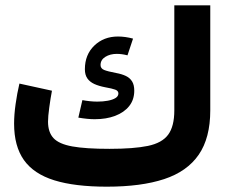

<svg xmlns="http://www.w3.org/2000/svg" viewBox="-20 -702 872 722"><path d="M335.9 -253.7Q379.6 -253.7 413.1 -266.4Q446.7 -279.1 465.8 -303.1Q484.9 -327.1 484.9 -361.1Q484.9 -382.7 476.7 -395.9Q468.5 -409.1 453.2 -416.4Q437.8 -423.7 416.6 -427.5Q384.7 -433.5 371.4 -439Q358.1 -444.5 358.1 -457.5Q358.1 -477 376.1 -488.2Q394.1 -499.4 419.2 -499.4Q438.6 -499.4 459.4 -493.9L480.3 -556.8Q450.9 -564.7 423.6 -564.7Q370.2 -564.7 334.7 -530.6Q299.2 -496.5 299.2 -441.6Q299.2 -420.7 308.3 -407.4Q317.5 -394.1 334.6 -386.2Q351.7 -378.4 375.8 -373.8Q401.6 -369.3 413.4 -364.9Q425.2 -360.5 425.2 -350.6Q425.2 -340 414.2 -333.2Q403.1 -326.5 385.1 -323.2Q367.1 -319.9 345.9 -319.9Q332.7 -319.9 318.1 -321.4Q303.5 -322.9 289.8 -325.5L274.6 -259.7Q310.5 -253.7 335.9 -253.7ZM391.8 -142.3Q302.1 -142.3 251.8 -151.4Q201.6 -160.5 181.1 -182.7Q160.6 -204.9 160.6 -244.5Q160.6 -263.9 165.3 -298.1Q169.9 -332.3 175.4 -360.9L53 -387.7Q44.3 -350.9 38.7 -310.8Q33 -270.7 33 -237.1Q33 -152.4 69.9 -100.2Q106.8 -48.1 184.1 -24Q261.3 0 382 0Q510.9 0 597.3 -28.5Q683.7 -57 727.2 -120.1Q770.7 -183.3 770.7 -287.1V-682H635.5V-287.1Q635.5 -226.9 612.4 -195.6Q589.4 -164.4 536.1 -153.3Q482.8 -142.3 391.8 -142.3Z"/></svg>

Font: Estedad VF
Style: Regular
Weight: 100
Designer: Amin Abedi
Version: Version 7.3